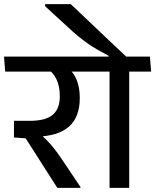

<svg xmlns="http://www.w3.org/2000/svg" viewBox="-40 -908 751 928"><path d="M430.5 -562 424.5 -634.5H-20.5L-15 -562ZM349 0V-4L254.5 -145Q235.5 -172.5 220.5 -191.5Q205.5 -210.5 189 -227.2Q172.5 -244 149.5 -265.5V-292.5L27.5 -324V-243.5L84 -239.5L237 0ZM287 -580H184.5Q217 -558.5 233 -524.5Q249 -490.5 249 -445.5V-441Q249 -382.5 214.8 -353.2Q180.5 -324 104.5 -324H27.5L85.5 -246.5L131 -247Q241 -249.5 293.2 -295.8Q345.5 -342 345.5 -433V-438Q345.5 -483.5 331 -520.8Q316.5 -558 287 -580Z M584.5 0V-587.5H489.5V0ZM690.5 -562 684.5 -634.5H382.5L390 -562ZM178 -888V-878L294 -771.5Q318.5 -748.5 340.5 -730.8Q362.5 -713 384.5 -697.5Q406.5 -682 431.2 -667.8Q456 -653.5 485.5 -638V-619H574.5V-630.5Q558.5 -645.5 531.2 -671Q504 -696.5 471.5 -727.2Q439 -758 406.5 -789Q374 -820 346.5 -846Q319 -872 302 -888Z"/></svg>

Font: Anek Devanagari Medium
Style: Regular
Weight: 500
Designer: Kailash Malviya (Devanagari) & Yesha Goshar (Latin)
Foundry: Ek Type
Version: Version 1.003